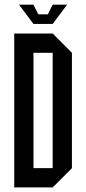

<svg xmlns="http://www.w3.org/2000/svg" viewBox="-20 -812 373 832"><path d="M41.7 0V-666.7H208.3L291.7 -583.3V-83.3L208.3 0ZM125 -83.3H208.3V-583.3H125ZM125 -708.3 62.5 -791.7H125L145.8 -750H187.5L208.3 -791.7H270.8L208.3 -708.3Z"/></svg>

Font: Yulong
Style: Regular
Weight: 400
Designer: GGBotNet
Foundry: f0n7.com
Version: 1.00